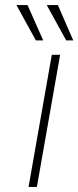

<svg xmlns="http://www.w3.org/2000/svg" viewBox="-20 -740 310 760"><path d="M122 -580 45 -720H89L151 -580ZM242 -580 165 -720H209L270 -580ZM93 0 185 -523H218L126 0Z"/></svg>

Font: Tomorrow ExtraLight
Style: Italic
Weight: 275
Italic angle: -10°
Designer: Tony de Marco, Monica Rizzolli
Foundry: Just in Type
Version: Version 2.002